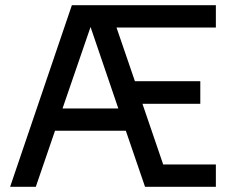

<svg xmlns="http://www.w3.org/2000/svg" viewBox="-20 -720 903 740"><path d="M19 0H118L192 -216H465L539 0H812V-86H609L529 -320H752V-407H500L429 -614H812V-700H257ZM221 -302 329 -616 436 -302Z"/></svg>

Font: Uncut Sans Medium
Style: Regular
Weight: 500
Designer: Kasper Nordkvist
Foundry: UNCUT.wtf
Version: Version 1.304;Glyphs 3.2 (3246)